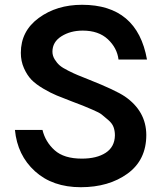

<svg xmlns="http://www.w3.org/2000/svg" viewBox="-20 -780 670 810"><path d="M320.8 9.8Q201.7 9.8 127.4 -57.6Q53.2 -125 43 -231.9H159.2Q171.4 -181.2 210.7 -146Q250 -110.8 325.2 -110.8Q388.2 -110.8 426 -135.5Q463.9 -160.2 464.8 -209Q464.8 -228 459 -243.9Q453.1 -259.8 436.5 -273.9Q419.9 -288.1 409.4 -296.6Q398.9 -305.2 369.4 -317.6Q339.8 -330.1 329.3 -334.5Q318.8 -338.9 283.2 -352.1Q244.1 -367.2 219.5 -377.2Q194.8 -387.2 162.8 -406Q130.9 -424.8 112.5 -443.8Q94.2 -462.9 81.1 -492.4Q67.9 -522 67.9 -557.1Q67.9 -648.9 143.6 -704.3Q219.2 -759.8 326.2 -759.8Q559.1 -759.8 600.1 -528.8H480Q474.1 -577.6 435.1 -614.3Q396 -650.9 329.1 -650.9Q277.3 -650.9 239.3 -627Q201.2 -603 201.2 -562Q201.2 -544.9 210.7 -529.5Q220.2 -514.2 231.7 -504.2Q243.2 -494.1 268.1 -481.7Q293 -469.2 308.1 -463.1Q323.2 -457 356 -443.8Q466.8 -399.9 506.8 -373Q596.7 -311 597.2 -210.9Q597.2 -105 518.1 -47.6Q439 9.8 320.8 9.8Z"/></svg>

Font: Oakes Grotesk
Style: SemiBold
Weight: 600
Designer: Samuel Oakes
Foundry: Samuel Oakes
Version: Version 1.0 | wf-rip DC20170320